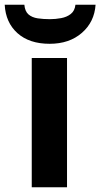

<svg xmlns="http://www.w3.org/2000/svg" viewBox="-56 -791 424 811"><path d="M227.1 0H78.1V-545.9H227.1ZM347.7 -771Q342.8 -698.2 289.8 -652.1Q236.8 -606 153.8 -606Q67.9 -606 17.8 -650.9Q-32.2 -695.8 -36.1 -771H46.9Q49.3 -743.2 64.2 -730.2Q79.1 -717.3 102.8 -713.6Q126.5 -710 154.8 -710Q178.2 -710 202.1 -714.4Q226.1 -718.8 242.9 -731.9Q259.8 -745.1 262.7 -771Z"/></svg>

Font: Open Sans
Style: Bold
Weight: 700
Designer: Monotype Design Team
Foundry: Monotype Imaging Inc.
Version: Version 3.000; ttfautohint (v1.8.4)